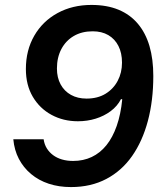

<svg xmlns="http://www.w3.org/2000/svg" viewBox="-20 -749 665 779"><path d="M351 -729Q414 -729 461 -709.5Q508 -690 539.5 -652.5Q571 -615 586.5 -562Q602 -509 602 -441Q602 -341 580 -258.5Q558 -176 516 -116Q474 -56 411.5 -23Q349 10 268 10Q219 10 178 -3.5Q137 -17 106 -43Q75 -69 56.5 -104.5Q38 -140 34 -184H157Q160 -163 170 -147Q180 -131 195.5 -119.5Q211 -108 231.5 -102Q252 -96 277 -96Q318 -96 352 -112Q386 -128 411.5 -159.5Q437 -191 453.5 -238Q470 -285 476 -346L471 -347Q456 -318 429 -298Q402 -278 368 -267.5Q334 -257 296 -257Q237 -257 189 -283Q141 -309 113 -356.5Q85 -404 85 -469Q85 -545 119 -604Q153 -663 213.5 -696Q274 -729 351 -729ZM356 -622Q312 -622 279.5 -603Q247 -584 229 -550Q211 -516 211 -471Q211 -434 226 -406.5Q241 -379 268 -364Q295 -349 331 -349Q376 -349 408 -368.5Q440 -388 457.5 -421Q475 -454 475 -495Q475 -534 460.5 -562.5Q446 -591 419.5 -606.5Q393 -622 356 -622Z"/></svg>

Font: Mona Sans ExtraLight SemiBold
Style: Italic
Weight: 600
Italic angle: -11.6951°
Version: Version 2.000